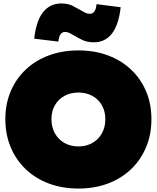

<svg xmlns="http://www.w3.org/2000/svg" viewBox="-20 -1078 908 1112"><path d="M434 14Q340.5 14 262.8 -15.2Q185 -44.5 128.8 -98.2Q72.5 -152 41.8 -225.5Q11 -299 11 -388Q11 -476 41.8 -548.8Q72.5 -621.5 128.8 -674.8Q185 -728 262.8 -757Q340.5 -786 434.5 -786Q528 -786 605.5 -757Q683 -728 739.2 -674.8Q795.5 -621.5 826.2 -548.8Q857 -476 857 -388Q857 -299 826.2 -225.5Q795.5 -152 739.2 -98.2Q683 -44.5 605.5 -15.2Q528 14 434 14ZM434 -230Q480 -230 515.2 -250.2Q550.5 -270.5 570.2 -306Q590 -341.5 590 -388Q590 -433.5 570.2 -468.2Q550.5 -503 515.2 -522.5Q480 -542 434 -542Q388 -542 352.8 -522.5Q317.5 -503 297.8 -468.2Q278 -433.5 278 -388Q278 -341.5 297.8 -306Q317.5 -270.5 352.8 -250.2Q388 -230 434 -230ZM539 -1054 679 -1036Q667 -932 627.5 -882.5Q588 -833 524 -833Q486 -833 459.2 -845.5Q432.5 -858 413 -870Q396.5 -880 383.5 -886.5Q370.5 -893 357 -893Q339 -893 329.8 -878.2Q320.5 -863.5 318 -837L178 -854Q190 -959 230.2 -1008.5Q270.5 -1058 335 -1058Q373.5 -1058 399.5 -1044.8Q425.5 -1031.5 445 -1020Q461.5 -1010.5 473.8 -1004.2Q486 -998 500 -998Q517.5 -998 527.2 -1012.2Q537 -1026.5 539 -1054Z"/></svg>

Font: Hepta Slab ExtraLight Black
Style: Regular
Weight: 900
Version: Version 1.102